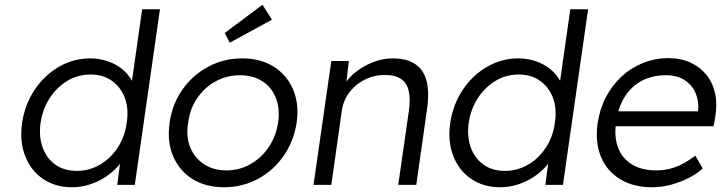

<svg xmlns="http://www.w3.org/2000/svg" viewBox="-20 -779 3038 809"><path d="M284 10Q213 10 161.5 -25Q110 -60 86 -121.5Q62 -183 73 -261Q85 -340 126.5 -401.5Q168 -463 229 -498Q290 -533 360 -533Q399 -533 434 -521Q469 -509 495 -487.5Q521 -466 536 -438.5Q551 -411 550 -381L529 -389L579 -740H654L548 0H474L491 -130L511 -137Q503 -109 480.5 -82.5Q458 -56 427 -35Q396 -14 359 -2Q322 10 284 10ZM304 -59Q356 -59 401 -85Q446 -111 476 -157Q506 -203 514 -262Q523 -321 506 -366.5Q489 -412 451.5 -438.5Q414 -465 362 -465Q308 -465 264 -438.5Q220 -412 190 -366.5Q160 -321 151 -262Q143 -204 159.5 -158Q176 -112 213 -85.5Q250 -59 304 -59Z M924 10Q846 10 790.5 -25Q735 -60 709 -122Q683 -184 695 -263Q706 -341 749 -402Q792 -463 857.5 -498Q923 -533 1001 -533Q1078 -533 1133.5 -498Q1189 -463 1215 -402Q1241 -341 1230 -263Q1218 -184 1175 -122Q1132 -60 1066.5 -25Q1001 10 924 10ZM934 -61Q989 -61 1035.5 -87.5Q1082 -114 1112.5 -159.5Q1143 -205 1152 -263Q1160 -321 1142.5 -366Q1125 -411 1085.5 -436.5Q1046 -462 991 -462Q936 -462 889 -436.5Q842 -411 811 -365.5Q780 -320 773 -263Q763 -205 781 -159.5Q799 -114 839 -87.5Q879 -61 934 -61ZM948 -599 927 -640 1086 -759 1126 -696Z M1301 0 1376 -522H1450L1437 -413L1424 -408Q1439 -442 1472 -470Q1505 -498 1548 -515.5Q1591 -533 1634 -533Q1692 -533 1728 -510Q1764 -487 1777 -439Q1790 -391 1779 -317L1734 0H1658L1703 -313Q1710 -365 1701.5 -398.5Q1693 -432 1667 -448Q1641 -464 1600 -463Q1566 -463 1535.5 -451.5Q1505 -440 1481 -420Q1457 -400 1441.5 -374Q1426 -348 1421 -318L1376 0H1339Q1332 0 1323 0Q1314 0 1301 0Z M2088 10Q2017 10 1965.5 -25Q1914 -60 1890 -121.5Q1866 -183 1877 -261Q1889 -340 1930.5 -401.5Q1972 -463 2033 -498Q2094 -533 2164 -533Q2203 -533 2238 -521Q2273 -509 2299 -487.5Q2325 -466 2340 -438.5Q2355 -411 2354 -381L2333 -389L2383 -740H2458L2352 0H2278L2295 -130L2315 -137Q2307 -109 2284.5 -82.5Q2262 -56 2231 -35Q2200 -14 2163 -2Q2126 10 2088 10ZM2108 -59Q2160 -59 2205 -85Q2250 -111 2280 -157Q2310 -203 2318 -262Q2327 -321 2310 -366.5Q2293 -412 2255.5 -438.5Q2218 -465 2166 -465Q2112 -465 2068 -438.5Q2024 -412 1994 -366.5Q1964 -321 1955 -262Q1947 -204 1963.5 -158Q1980 -112 2017 -85.5Q2054 -59 2108 -59Z M2727 10Q2649 10 2593 -24Q2537 -58 2512 -119Q2487 -180 2498 -259Q2507 -320 2533 -369.5Q2559 -419 2598.5 -456Q2638 -493 2689 -513.5Q2740 -534 2796 -534Q2849 -534 2890 -515Q2931 -496 2957.5 -462.5Q2984 -429 2993.5 -383Q3003 -337 2993 -282L2987 -247H2552L2550 -310H2939L2919 -293L2922 -317Q2925 -353 2911 -386.5Q2897 -420 2865.5 -441Q2834 -462 2786 -462Q2730 -462 2686 -439.5Q2642 -417 2613.5 -373Q2585 -329 2576 -264Q2567 -202 2584.5 -156.5Q2602 -111 2643 -86Q2684 -61 2747 -61Q2784 -61 2822 -73.5Q2860 -86 2910 -123L2941 -69Q2915 -46 2880.5 -28.5Q2846 -11 2806.5 -0.5Q2767 10 2727 10Z"/></svg>

Font: Lexend Light
Style: Italic
Weight: 300
Italic angle: -8.13011°
Designer: Bonnie Shaver-Troup, Thomas Jockin
Foundry: Lexend
Version: Version 1.007